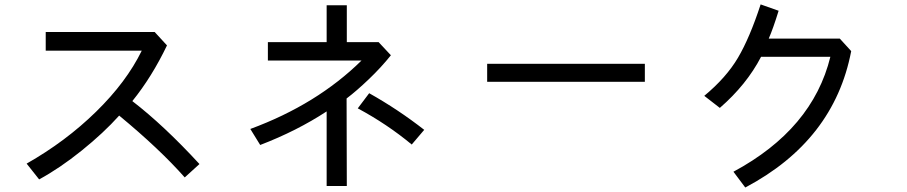

<svg xmlns="http://www.w3.org/2000/svg" viewBox="-20 -794 4040 855"><path d="M98.6 -65.4Q272.5 -164.1 407.7 -296.4Q543 -428.7 611.3 -568.4H183.6V-651.4H668.9L723.6 -591.8Q656.2 -451.2 569.3 -343.8Q710 -235.4 868.2 -63.5L802.7 -3.9Q690.4 -130.9 510.7 -279.3Q441.4 -202.1 343.8 -123.5Q246.1 -44.9 154.3 4.9Z M1094.7 -219.7Q1391.6 -329.1 1589.8 -524.4H1172.9V-606.4H1434.6V-770.5H1524.4V-606.4H1666L1720.7 -547.9Q1677.7 -494.1 1622.6 -441.4Q1567.4 -388.7 1523.4 -355.5L1524.4 34.2H1434.6V-297.9Q1301.8 -210.9 1138.7 -148.4ZM1573.2 -311.5 1624 -378.9Q1752.9 -306.6 1869.1 -215.8L1813.5 -150.4Q1704.1 -241.2 1573.2 -311.5Z M2149.4 -429.7V-509.8H2851.6V-429.7Z M3116.2 -367.2Q3213.9 -448.2 3266.1 -536.6Q3318.4 -625 3367.2 -774.4L3447.3 -746.1Q3422.9 -667 3403.3 -622.1H3719.7L3770.5 -566.4Q3694.3 -168 3298.8 41L3246.1 -29.3Q3598.6 -218.8 3677.7 -541H3369.1Q3304.7 -417 3185.5 -313.5Z"/></svg>

Font: Gothic A1 Medium
Style: Regular
Weight: 500
Designer: HanYang I&C Co.,Ltd.
Foundry: HanYang I&C Co.,Ltd.
Version: Version 2.50